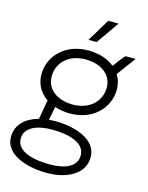

<svg xmlns="http://www.w3.org/2000/svg" viewBox="-141 -799 836 1087"><g transform="rotate(15 277.0 -256.0)"><path d="M281 -154C416 -154 503 -246 503 -354C503 -386 495 -414 479 -438L561 -549H502C484 -531 463 -503 445 -477C407 -508 354 -526 291 -526C155 -526 68 -434 68 -327C68 -269 96 -223 140 -193L120 -80C45 -59 -7 -13 -7 60C-7 169 137 205 240 205C364 205 459 151 459 55C459 -55 317 -91 213 -91C201 -91 188 -90 176 -89L191 -168C218 -159 249 -154 281 -154ZM245 154C154 154 49 132 49 55C49 -11 120 -40 207 -40C299 -40 402 -18 402 60C402 123 339 154 245 154ZM284 -207C189 -207 127 -258 127 -330C127 -416 195 -473 288 -473C383 -473 445 -422 445 -350C445 -264 376 -207 284 -207ZM323 -584 416 -717H355L275 -584Z"/></g></svg>

Font: Fixel Display Light
Style: Italic
Weight: 300
Italic angle: -10°
Designer: AlfaBravo + MacPaw
Foundry: Kyrylo Tkachov, Marchela Mozhyna, Serhii Makarenko, Maria Weinstein, Zakhar Kryvoshyya
Version: Version 1.210;Glyphs 3.2 (3217)